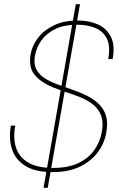

<svg xmlns="http://www.w3.org/2000/svg" viewBox="-20 -810 584 917"><path d="M188 87 342 -790H362L208 87ZM231 12Q148 12 100.5 -18Q53 -48 37 -98.5Q21 -149 32 -210H53Q42 -154 55.5 -108Q69 -62 112.5 -35Q156 -8 234 -8Q305 -8 353 -30.5Q401 -53 429 -91.5Q457 -130 466 -178Q475 -225 463.5 -256.5Q452 -288 426.5 -309Q401 -330 367 -344Q333 -358 297.5 -369.5Q262 -381 230 -394Q175 -417 145.5 -452.5Q116 -488 126 -550Q134 -594 162.5 -630.5Q191 -667 238.5 -689.5Q286 -712 351 -712Q407 -712 448.5 -693Q490 -674 510 -633.5Q530 -593 518 -528H497Q508 -589 490.5 -625Q473 -661 435 -676.5Q397 -692 347 -692Q287 -692 244.5 -671.5Q202 -651 178 -617.5Q154 -584 147 -544Q140 -506 153 -480Q166 -454 192.5 -437Q219 -420 253 -407.5Q287 -395 323.5 -382.5Q360 -370 393 -354Q417 -342 437 -326.5Q457 -311 471 -290Q485 -269 489.5 -242Q494 -215 488 -179Q479 -125 446.5 -82Q414 -39 360.5 -13.5Q307 12 231 12Z"/></svg>

Font: DM Sans 9pt Thin
Style: Italic
Weight: 250
Italic angle: -10°
Version: Version 4.004;gftools[0.9.30]